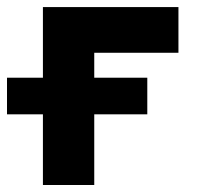

<svg xmlns="http://www.w3.org/2000/svg" viewBox="-20 -528 575 548"><path d="M102.5 0H249V-201.7H400.4V-306.2H249V-377.4H489.3V-507.8H102.5V-306.2H0V-201.7H102.5Z"/></svg>

Font: Giphurs ExtraBold
Style: Regular
Weight: 800
Version: Version 1.000